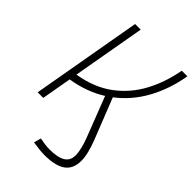

<svg xmlns="http://www.w3.org/2000/svg" viewBox="-269 -797 1136 1136"><g transform="rotate(45 299.5 -229.0)"><path d="M39.6 0 161.6 -693.4H208.5L127.9 -236.3Q255.4 -257.3 342.3 -322Q429.2 -386.7 480.5 -482.7Q531.7 -578.6 552.2 -693.4H599.1Q578.1 -568.8 522 -465.8Q465.8 -362.8 375 -293.5L478 -32.2Q491.2 2 500.2 37.6Q509.3 73.2 509.3 104Q509.3 170.9 465.6 202.6Q421.9 234.4 329.6 234.4Q295.4 234.4 233.9 224.6L246.1 179.7Q296.9 189.5 327.6 189.5Q397 189.5 429.7 168.9Q462.4 148.4 462.4 105Q462.4 80.1 454.8 49.1Q447.3 18.1 435.1 -13.2L336.9 -267.1Q290.5 -237.8 236.1 -217.8Q181.6 -197.8 119.6 -188L86.4 0Z"/></g></svg>

Font: Cascadia Mono NF ExtraLight
Style: Italic
Weight: 200
Italic angle: -10°
Monospace: yes
Designer: Aaron Bell
Foundry: Saja Typeworks
Version: Version 2404.023; ttfautohint (v1.8.4)